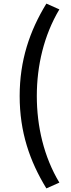

<svg xmlns="http://www.w3.org/2000/svg" viewBox="-20 -845 396 1064"><path d="M237 199 309 167C223 24 184 -145 184 -313C184 -480 223 -649 309 -793L237 -825C144 -673 89 -510 89 -313C89 -114 144 47 237 199Z"/></svg>

Font: ChiuKong Gothic CL Medium
Style: Regular
Weight: 500
Designer: Ryoko NISHIZUKA 西塚涼子 (kana, bopomofo & ideographs); Paul D. Hunt (Latin, Greek & Cyrillic); Sandoll Communications 산돌커뮤니
Foundry: Adobe
Version: Version 1.300